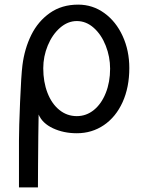

<svg xmlns="http://www.w3.org/2000/svg" viewBox="-20 -570 640 830"><path d="M62 240V38Q62 -15.5 66.8 -129.5Q71.5 -243.5 77 -288Q86 -359.5 115.2 -418.8Q144.5 -478 195.8 -514Q247 -550 318 -550Q380.5 -550 431 -513.5Q481.5 -477 510.2 -414.2Q539 -351.5 539 -276Q539 -192.5 510 -128.5Q481 -64.5 429.2 -29.2Q377.5 6 312 6Q255 6 209 -15.5Q163 -37 147 -75Q145.5 0 144.5 140.5Q144.5 204 144 240ZM456 -273Q456 -324.5 437.2 -372.2Q418.5 -420 385.5 -449.5Q352.5 -479 312 -479Q273 -479 239.5 -449.8Q206 -420.5 186.5 -373.2Q167 -326 167 -275Q167 -216 185.2 -168.8Q203.5 -121.5 236.5 -94.8Q269.5 -68 312 -68Q353 -68 385.8 -94.5Q418.5 -121 437.2 -168Q456 -215 456 -273Z"/></svg>

Font: JuliaMono
Style: Regular
Weight: 400
Monospace: yes
Designer: cormullion
Foundry: corm
Version: Version 0.055; ttfautohint (v1.8.4)